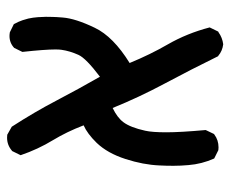

<svg xmlns="http://www.w3.org/2000/svg" viewBox="-74 -441 648 540"><g transform="rotate(-90 250.0 -171.0)"><path d="M152.3 -86.4Q147.9 -66.9 147.9 -27.1Q147.9 12.7 154.3 83.5L143.1 106.9L141.6 107.9Q126 119.6 105.5 119.6Q102.5 119.6 97.7 119.1L74.2 107.4Q58.6 72.3 55.7 35.2Q53.7 13.7 53.7 -7.3Q53.7 -28.3 54.7 -46.4Q56.6 -92.3 72.8 -142.1Q88.9 -192.4 118.2 -223.1Q144 -249.5 167.5 -259.8Q149.4 -307.1 126 -345.7Q100.1 -388.2 83.5 -437L95.2 -460.9L96.7 -461.9Q112.3 -475.1 132.8 -475.1Q136.2 -475.1 141.1 -474.6L163.6 -461.9Q204.1 -399.4 236.8 -336.9Q269.5 -274.4 304.2 -213.9Q356.4 -253.4 365.7 -274.4Q376.5 -298.3 379.9 -321.8Q380.9 -328.1 380.9 -339.4Q380.9 -368.7 374 -432.1L385.3 -455.1Q399.4 -468.3 418.9 -468.3Q423.3 -468.3 429.2 -467.3L452.1 -456.1Q460 -441.4 463.1 -431.6Q466.3 -421.9 467.8 -415.5Q470.7 -402.3 471.7 -388.4Q472.7 -374.5 472.7 -366Q472.7 -357.4 472.4 -346.9Q472.2 -336.4 470.7 -318.4Q467.8 -282.2 441.9 -228.5Q417 -176.3 342.8 -130.4Q366.7 -72.3 395.5 -22.5Q426.3 31.2 442.9 94.7L431.2 118.7L429.2 119.6Q414.1 130.4 395.5 132.8Q376.5 130.4 363.3 119.1L361.8 118.2Q324.2 41.5 285.4 -31Q246.6 -103.5 216.3 -178.2Q189 -165 176.3 -147.9Q161.6 -128.4 152.3 -86.4Z"/></g></svg>

Font: Bakudai
Style: Bold
Weight: 700
Version: Version 1.48